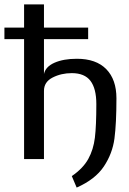

<svg xmlns="http://www.w3.org/2000/svg" viewBox="-20 -720 582 869"><path d="M305 77Q356 42 379.5 -0.5Q403 -43 409.5 -97Q416 -151 416 -249Q416 -319 389.5 -354Q363 -389 305 -389Q257 -389 218 -369Q179 -349 179 -309V0H89V-543H0V-595H89V-700H179V-595H379V-543H179V-385Q186 -418 226.5 -436Q267 -454 328 -454Q415 -454 461 -407Q507 -360 507 -275Q507 -161 498 -93Q489 -25 450 33.5Q411 92 327 129Z"/></svg>

Font: Play
Style: Regular
Weight: 400
Designer: Jonas Hecksher (Cyrillic expansion: Cyreal)
Foundry: Jonas Hecksher, Playtype, e-types AS
Version: Version 2.101; ttfautohint (v1.5.65-e2d9)